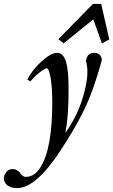

<svg xmlns="http://www.w3.org/2000/svg" viewBox="-110 -696 581 985"><path d="M216.3 -473.6 189.5 -495.1 366.7 -675.8H409.2L450.7 -493.2L412.6 -473.6L368.7 -596.7ZM-22 269Q-41.5 269 -55.9 263.7Q-70.3 258.3 -77.4 250Q-84.5 241.7 -87.4 234.1Q-90.3 226.6 -90.3 219.7Q-90.3 203.6 -78.6 187.5Q-66.9 171.4 -44.4 171.4Q-32.7 171.4 -21.5 178.2Q-10.3 185.1 -4.9 193.8Q6.3 211.4 22.5 211.4Q66.9 211.4 97.9 161.9Q128.9 112.3 143.6 27.8Q158.2 -56.6 158.2 -168.9Q158.2 -244.1 149.9 -294.9Q141.6 -345.7 129.9 -345.7Q121.1 -345.7 96.2 -326.9Q71.3 -308.1 45.4 -278.3L29.8 -288.6Q59.1 -342.3 106 -383.5Q152.8 -424.8 182.6 -424.8Q213.9 -424.8 228 -381.1Q242.2 -337.4 241.7 -239.7Q242.7 -106.4 225.6 -14.2Q283.7 -97.7 311 -183.3Q338.4 -269 338.4 -327.1Q338.4 -356 331.1 -382.8Q334 -404.3 344 -414.6Q354 -424.8 373.5 -424.8Q391.1 -424.8 401.6 -414.8Q412.1 -404.8 412.1 -385.7Q389.6 -304.7 367.4 -242.4Q345.2 -180.2 317.9 -125.2Q290.5 -70.3 268.3 -32.7Q246.1 4.9 207.5 65.4Q76.7 269 -22 269Z"/></svg>

Font: Elstob 18pt SemiBold
Style: Italic
Weight: 600
Italic angle: -20°
Designer: Peter S. Baker
Version: Version 1.015